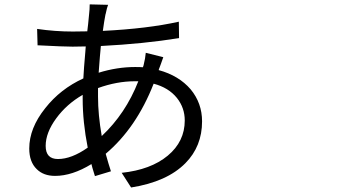

<svg xmlns="http://www.w3.org/2000/svg" viewBox="-20 -792 1540 856"><path d="M564.5 43.9 522.5 -21.5Q652.3 -35.2 728 -98.1Q803.7 -161.1 803.7 -254.9Q803.7 -311.5 768.6 -355.5Q731.4 -401.4 665 -418.9Q587.9 -221.7 451.2 -106.4Q463.9 -60.5 474.6 -28.3L403.3 -6.8Q401.4 -11.7 398.4 -22.5Q390.6 -46.9 387.7 -60.5Q301.8 -7.8 225.6 -7.8Q173.8 -7.8 143.6 -38.1Q110.4 -70.3 110.4 -129.9Q110.4 -220.7 181.6 -309.6Q249 -395.5 351.6 -442.4Q353.5 -482.4 360.4 -560.5Q361.3 -577.1 362.3 -585Q341.8 -584 303.7 -584Q264.6 -584 154.3 -589.8Q149.4 -589.8 147.5 -589.8L145.5 -663.1Q225.6 -651.4 304.7 -651.4Q347.7 -651.4 369.1 -652.3Q370.1 -664.1 373 -685.5Q376 -714.8 377 -726.6Q379.9 -750 379.9 -772.5L461.9 -770.5Q457 -758.8 451.2 -730.5L450.2 -727.5Q444.3 -697.3 438.5 -654.3Q637.7 -664.1 777.3 -695.3L778.3 -622.1Q621.1 -596.7 429.7 -586.9Q425.8 -549.8 419.9 -467.8Q502 -493.2 582 -493.2Q605.5 -493.2 617.2 -492.2L620.1 -501Q627.9 -532.2 629.9 -556.6L708 -537.1Q705.1 -530.3 697.3 -506.8Q691.4 -489.3 688.5 -483.4L687.5 -479.5Q777.3 -455.1 830.1 -393.6Q880.9 -332 880.9 -251Q880.9 -139.6 806.6 -64.5Q724.6 18.6 564.5 43.9ZM238.3 -83Q298.8 -83 371.1 -133.8Q348.6 -248 348.6 -352.5V-369.1Q277.3 -328.1 230.5 -264.2Q183.6 -200.2 183.6 -141.6Q183.6 -83 238.3 -83ZM433.6 -185.5Q540 -285.2 596.7 -429.7H581.1Q501 -429.7 417 -399.4Q417 -380.9 417 -361.3Q417 -280.3 433.6 -185.5Z"/></svg>

Font: Bpmf GenYo Gothic R
Style: R
Weight: 400
Foundry: But Ko
Version: Version 1.320